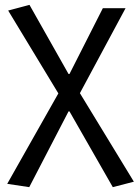

<svg xmlns="http://www.w3.org/2000/svg" viewBox="-20 -564 572 792"><path d="M100.6 208 9.8 194.3 115.2 7.8 220.7 -178.7 13.7 -520.5 101.6 -543.9 262.7 -258.8H266.6L404.3 -530.3H498L309.6 -179.7L532.2 185.5L445.3 208L266.6 -104.5H262.7Z"/></svg>

Font: Bpmf GenSeki Gothic R
Style: R
Weight: 400
Foundry: But Ko
Version: Version 1.320